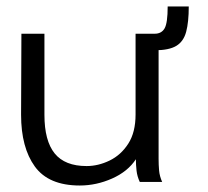

<svg xmlns="http://www.w3.org/2000/svg" viewBox="-20 -561 640 592"><path d="M226 11Q130 11 87.5 -47.5Q45 -106 45 -207L46 -457H117V-207Q117 -127 148.5 -88Q180 -49 247 -49Q283 -49 318 -66Q353 -83 375.5 -118Q398 -153 398 -208V-457H469V-71Q469 -53 470.5 -35.5Q472 -18 480 0H411Q403 -17 401 -35Q399 -53 399 -70Q374 -32 325.5 -10.5Q277 11 226 11ZM562 -541Q562 -493 554 -463Q546 -433 523.5 -419.5Q501 -406 457 -406V-457Q478 -457 487.5 -473.5Q497 -490 497 -541Z"/></svg>

Font: Inconsolata Expanded
Style: Regular
Weight: 400
Width: 7
Monospace: yes
Designer: Raph Levien, Cyreal, Brenton Simpson
Foundry: Raph Levien, Cyreal, Google
Version: Version 3.000; ttfautohint (v1.8.2.53-6de2)